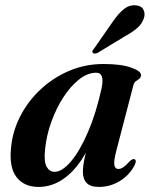

<svg xmlns="http://www.w3.org/2000/svg" viewBox="-20 -708 576 738"><path d="M428 -132Q416.5 -88.5 419.5 -73.5Q422.5 -58.5 435 -58.5Q444 -58.5 453.8 -65Q463.5 -71.5 478.5 -88Q490 -99 497 -96Q507 -91.5 496.5 -71Q476.5 -34 440 -11.8Q403.5 10.5 360 10.5Q327.5 10.5 313 -4.8Q298.5 -20 298.5 -48.5Q298.5 -73.5 310 -121.5Q275.5 -58.5 229 -24Q182.5 10.5 128 10.5Q73 10.5 43.8 -26.8Q14.5 -64 22.5 -140.5Q28 -202 57 -259.5Q86 -317 134 -362.5Q182 -408 244.2 -435Q306.5 -462 378 -462Q446 -462 484.8 -448Q523.5 -434 522 -418.5Q521.5 -409.5 515.2 -405Q509 -400.5 502.2 -395.8Q495.5 -391 493 -381.5ZM153.5 -136Q148 -87.5 159 -67.5Q170 -47.5 189.5 -47.5Q219 -47.5 253 -87.8Q287 -128 318.2 -200.5Q349.5 -273 370.5 -369Q383 -428.5 350 -428.5Q316.5 -428.5 283.8 -402.5Q251 -376.5 223.2 -333.5Q195.5 -290.5 177 -238.8Q158.5 -187 153.5 -136ZM414.5 -626Q435.5 -656.5 456.2 -673Q477 -689.5 501 -687.5Q524 -686 531.5 -670.5Q539 -655 533 -638Q526 -616.5 508 -600.8Q490 -585 463.5 -570.5L354.5 -504.5Q341 -499 336.5 -505.5Q333.5 -509 335.8 -513.2Q338 -517.5 342 -522Z"/></svg>

Font: Fraunces 72pt S000 SemiBold
Style: Italic
Weight: 600
Italic angle: -16°
Version: Version 1.000; ttfautohint (v1.8.3)